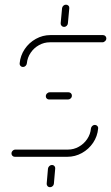

<svg xmlns="http://www.w3.org/2000/svg" viewBox="-20 -668 473 818"><path d="M193 129.6Q186.7 129.6 182.6 125.2Q178.5 120.7 178.9 114.4L184.4 50.4Q185.2 44.1 190.2 39.4Q195.2 34.8 201.5 34.8Q207.8 34.8 211.9 39.4Q215.9 44.1 215.2 50.4L209.6 114.4Q209.3 120.4 204.3 125Q199.3 129.6 193 129.6ZM384.1 -135.9Q390.4 -135.9 394.6 -131.3Q398.9 -126.7 398.1 -120.4Q395.2 -87.4 376.7 -59.8Q358.1 -32.2 329.1 -16.1Q300 0 267 0H43Q37 0 33 -4.1Q28.9 -8.1 28.9 -14.1Q28.9 -20.7 33.9 -25.7Q38.9 -30.7 45.6 -30.7H269.6Q294.1 -30.7 315.7 -42.8Q337.4 -54.8 351.3 -75.4Q365.2 -95.9 367.4 -120.4Q368.1 -126.7 373 -131.3Q377.8 -135.9 384.1 -135.9ZM286.3 -260.7Q286.3 -253.7 281.3 -248.9Q276.3 -244.1 269.6 -244.1H189.3Q183.3 -244.1 179.3 -248Q175.2 -251.9 175.2 -257.8Q175.2 -264.8 180.2 -269.8Q185.2 -274.8 191.9 -274.8H272.2Q278.1 -274.8 282.2 -270.7Q286.3 -266.7 286.3 -260.7ZM77.8 -382.6Q71.5 -382.6 67.2 -387.2Q63 -391.9 63.7 -398.1Q66.7 -431.1 85.2 -458.7Q103.7 -486.3 132.8 -502.4Q161.9 -518.5 194.4 -518.5H418.9Q424.8 -518.5 428.9 -514.4Q433 -510.4 433 -504.4Q433 -497.8 427.8 -492.8Q422.6 -487.8 416.3 -487.8H192.2Q167.8 -487.8 146.1 -475.7Q124.4 -463.7 110.6 -443.1Q96.7 -422.6 94.4 -398.1Q93.7 -391.9 88.9 -387.2Q84.1 -382.6 77.8 -382.6ZM253 -553.3Q246.7 -553.3 242.4 -558Q238.1 -562.6 238.5 -568.9L244.4 -633Q245.2 -639.3 250 -643.7Q254.8 -648.1 261.1 -648.1Q267.4 -648.1 271.7 -643.7Q275.9 -639.3 275.2 -633L269.3 -568.9Q268.9 -562.6 264.1 -558Q259.3 -553.3 253 -553.3Z"/></svg>

Font: 26F Galaxy Sans Ultra Light
Style: Italic
Weight: 200
Italic angle: -5°
Designer: C₂₉H₂₅N₃O₅
Version: Version 1.200